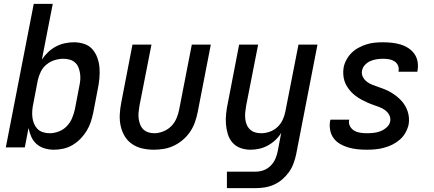

<svg xmlns="http://www.w3.org/2000/svg" viewBox="-20 -760 2240 990"><path d="M258 12Q233 12 209.5 5Q186 -2 168.5 -17.5Q151 -33 141.5 -54.5Q132 -76 127 -100L108 0H10L154 -740H252L196 -453Q210 -474 228.5 -491.5Q247 -509 269 -520.5Q291 -532 314.5 -537Q338 -542 361 -542Q389 -542 414.5 -533.5Q440 -525 456.5 -506Q473 -487 482 -462Q491 -437 493 -410.5Q495 -384 492.5 -356Q490 -328 484 -300L461 -180Q456 -156 448.5 -132.5Q441 -109 427.5 -86.5Q414 -64 395.5 -45Q377 -26 354.5 -12.5Q332 1 307 6.5Q282 12 258 12ZM236 -73Q259 -73 283 -82Q307 -91 324.5 -109.5Q342 -128 351.5 -150.5Q361 -173 366 -196L389 -316Q393 -333 394 -350Q395 -367 392.5 -383Q390 -399 384 -413.5Q378 -428 366.5 -438Q355 -448 339.5 -452.5Q324 -457 307 -457Q285 -457 262 -450Q239 -443 220 -427.5Q201 -412 190.5 -390.5Q180 -369 175 -347L152 -227Q148 -209 146.5 -191Q145 -173 147 -155.5Q149 -138 155.5 -122.5Q162 -107 173 -95.5Q184 -84 201 -78.5Q218 -73 236 -73Z M774 12Q743 12 714 5.5Q685 -1 661.5 -17Q638 -33 623.5 -57Q609 -81 602.5 -109.5Q596 -138 597.5 -168.5Q599 -199 605 -230L663 -530H761L699 -214Q696 -197 694.5 -180.5Q693 -164 695 -148.5Q697 -133 702.5 -118.5Q708 -104 718.5 -93.5Q729 -83 744 -78Q759 -73 776 -73Q798 -73 822 -82.5Q846 -92 863.5 -110Q881 -128 890.5 -151Q900 -174 904 -196L969 -530H1067L999 -180Q994 -155 985 -129.5Q976 -104 960.5 -81Q945 -58 923.5 -39.5Q902 -21 877 -9Q852 3 825.5 7.5Q799 12 774 12Z M1299 210H1150V125H1300Q1320 125 1340 117.5Q1360 110 1375.5 94.5Q1391 79 1399.5 59.5Q1408 40 1412 20L1430 -75Q1418 -55 1400 -38Q1382 -21 1360.5 -9.5Q1339 2 1316.5 7Q1294 12 1272 12Q1244 12 1219.5 3Q1195 -6 1178.5 -25Q1162 -44 1154.5 -69Q1147 -94 1145 -120.5Q1143 -147 1146 -174.5Q1149 -202 1155 -230L1213 -530H1311L1249 -214Q1246 -197 1244.5 -180.5Q1243 -164 1244.5 -148Q1246 -132 1252 -117.5Q1258 -103 1269 -92.5Q1280 -82 1295 -77.5Q1310 -73 1327 -73Q1348 -73 1370 -80.5Q1392 -88 1409.5 -104Q1427 -120 1437 -141Q1447 -162 1451 -183L1519 -530H1617L1507 36Q1502 59 1493.5 82.5Q1485 106 1470.5 126.5Q1456 147 1436.5 164Q1417 181 1394 191.5Q1371 202 1347 206Q1323 210 1299 210Z M1872 12Q1847 12 1823 9.5Q1799 7 1776.5 0.5Q1754 -6 1734 -17.5Q1714 -29 1700.5 -47Q1687 -65 1682.5 -88.5Q1678 -112 1682 -136L1684 -143H1781L1780 -140Q1777 -123 1785 -108.5Q1793 -94 1807 -86Q1821 -78 1838 -75.5Q1855 -73 1872 -73Q1890 -73 1907.5 -75Q1925 -77 1942 -83.5Q1959 -90 1974 -103.5Q1989 -117 1992 -134Q1995 -152 1987 -167Q1979 -182 1965.5 -192Q1952 -202 1936 -208Q1920 -214 1904 -219.5Q1888 -225 1872.5 -232Q1857 -239 1842.5 -247Q1828 -255 1814.5 -265Q1801 -275 1790 -287Q1779 -299 1770 -313Q1761 -327 1756 -343Q1751 -359 1750 -377Q1749 -395 1752 -413Q1756 -433 1767 -453Q1778 -473 1794 -488.5Q1810 -504 1830 -514.5Q1850 -525 1870.5 -531.5Q1891 -538 1912 -540Q1933 -542 1954 -542Q1978 -542 2001 -539.5Q2024 -537 2045.5 -530.5Q2067 -524 2085.5 -512Q2104 -500 2116.5 -482.5Q2129 -465 2133 -442.5Q2137 -420 2133 -397L2132 -390H2035V-393Q2038 -409 2032 -422.5Q2026 -436 2013.5 -444Q2001 -452 1986 -454.5Q1971 -457 1955 -457Q1939 -457 1922.5 -454.5Q1906 -452 1890.5 -445.5Q1875 -439 1862.5 -426Q1850 -413 1847 -397Q1843 -379 1851 -363.5Q1859 -348 1872.5 -338Q1886 -328 1902 -322Q1918 -316 1934 -310.5Q1950 -305 1966 -298.5Q1982 -292 1996 -283.5Q2010 -275 2023 -265Q2036 -255 2047.5 -243Q2059 -231 2067.5 -217Q2076 -203 2081.5 -187Q2087 -171 2088.5 -153.5Q2090 -136 2087 -118Q2082 -96 2070.5 -75.5Q2059 -55 2041 -39.5Q2023 -24 2002.5 -14Q1982 -4 1959.5 2Q1937 8 1915 10Q1893 12 1872 12Z"/></svg>

Font: Lode Dark
Style: Bold Italic
Weight: 700
Italic angle: -11°
Monospace: yes
Designer: Belleve Invis
Foundry: Belleve Invis
Version: Version 29.2.0; ttfautohint (v1.8.3)